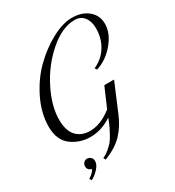

<svg xmlns="http://www.w3.org/2000/svg" viewBox="-196 -813 959 1055"><g transform="rotate(-30 283.0 -286.0)"><path d="M403 -384 394 -397Q449 -421 480 -470.5Q511 -520 511 -584Q511 -628 490 -655Q469 -682 431 -682Q352 -682 269 -610Q186 -538 135 -436.5Q84 -335 84 -249Q84 -179 116 -145Q148 -111 202 -111Q270 -111 341 -167L394 -290H456L383 -117Q357 -52 314.5 -6.5Q272 39 196 68L189 54Q210 45 229 29Q248 13 259 0Q270 -13 283 -36.5Q296 -60 299.5 -67.5Q303 -75 312 -95L324 -125Q258 -81 187 -81Q121 -81 68.5 -119.5Q16 -158 15 -243Q15 -329 57 -415Q99 -501 161 -562Q223 -623 294.5 -661.5Q366 -700 424 -700Q487 -700 526.5 -667Q566 -634 566 -581Q566 -521 517.5 -463Q469 -405 403 -384ZM73 128 65 115Q100 92 105 75Q79 68 79 44Q79 31 88 21.5Q97 12 109 12Q123 12 132.5 21.5Q142 31 142 45Q142 67 121 90.5Q100 114 73 128Z"/></g></svg>

Font: Dynalight
Style: Regular
Weight: 400
Designer: Astigmatic (AOETI)
Foundry: Astigmatic (AOETI)
Version: Version 1.000